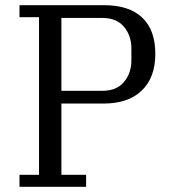

<svg xmlns="http://www.w3.org/2000/svg" viewBox="-20 -718 665 738"><path d="M55 -46H130V-652H55V-698H381Q476 -698 526.5 -650.5Q577 -603 577 -511Q577 -420 525 -370Q473 -320 379 -320H216V-46H311V0H55ZM216 -369H374Q428 -369 456.5 -403Q485 -437 485 -486V-532Q485 -581 456.5 -615Q428 -649 374 -649H216Z"/></svg>

Font: IBM Plex Serif
Style: Regular
Weight: 400
Designer: Mike Abbink, Paul van der Laan, Pieter van Rosmalen
Foundry: Bold Monday
Version: Version 3.001